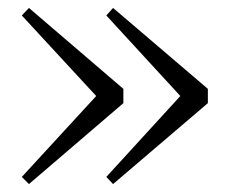

<svg xmlns="http://www.w3.org/2000/svg" viewBox="-20 -515 569 484"><path d="M265 -495 504 -291V-255L265 -51L248 -69L452 -292V-254L248 -476ZM53 -495 291 -291V-255L53 -51L35 -69L240 -292V-254L35 -476Z"/></svg>

Font: Noto Serif JP ExtraLight Light
Style: Regular
Weight: 300
Version: Version 2.003-H1;hotconv 1.1.1;makeotfexe 2.6.0